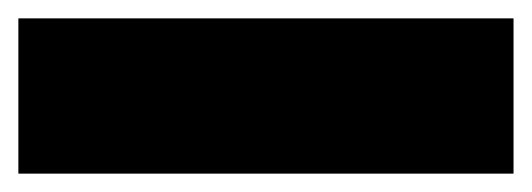

<svg xmlns="http://www.w3.org/2000/svg" viewBox="-20 28 579 209"><path d="M539 48V217H0V48Z"/></svg>

Font: Prodigy Sans ExtraBold
Style: Regular
Weight: 800
Designer: Wei Huang
Foundry: Wei Huang
Version: Version 1.003; ttfautohint (v1.8.3)